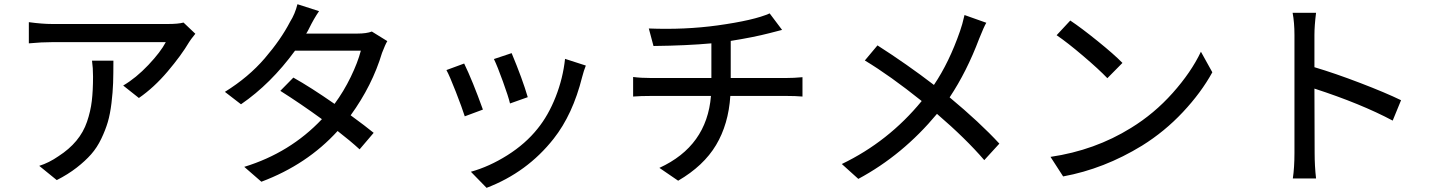

<svg xmlns="http://www.w3.org/2000/svg" viewBox="-20 -822 6876 920"><path d="M916 -660.2Q891.6 -629.9 886.7 -621.1Q848.6 -556.6 783.2 -479.5Q717.8 -402.3 645.5 -352.5L570.3 -412.1Q631.8 -448.2 690.9 -510.7Q750 -573.2 774.4 -620.1H231.4Q179.7 -620.1 118.2 -614.3V-715.8Q181.6 -707 231.4 -707H783.2Q834 -707 859.4 -713.9ZM168 -27.3Q214.8 -42 259.8 -73.2Q311.5 -106.4 345.7 -147.5Q379.9 -188.5 397 -238.8Q414.1 -289.1 419.9 -338.4Q425.8 -387.7 425.8 -455.1Q425.8 -497.1 420.9 -531.2H523.4Q523.4 -467.8 522 -424.3Q520.5 -380.9 514.2 -328.1Q507.8 -275.4 496.6 -237.3Q485.4 -199.2 465.3 -157.2Q445.3 -115.2 417 -83Q388.7 -50.8 347.2 -18.6Q305.7 13.7 252 41Z M1385.7 -450.2Q1467.8 -404.3 1583 -324.2Q1627 -383.8 1660.6 -453.1Q1694.3 -522.5 1709 -579.1H1393.6Q1277.3 -419.9 1134.8 -322.3L1057.6 -381.8Q1170.9 -452.1 1248.5 -542.5Q1326.2 -632.8 1370.1 -717.8Q1393.6 -754.9 1405.3 -801.8L1508.8 -768.6Q1484.4 -733.4 1460.9 -685.5Q1459 -681.6 1457 -677.7Q1455.1 -673.8 1452.1 -668.9Q1449.2 -664.1 1447.3 -661.1H1692.4Q1736.3 -661.1 1761.7 -670.9L1835.9 -625Q1826.2 -609.4 1810.5 -568.4Q1763.7 -412.1 1660.2 -269.5Q1732.4 -216.8 1770.5 -185.5L1703.1 -106.4Q1658.2 -147.5 1597.7 -194.3Q1451.2 -33.2 1232.4 48.8L1150.4 -22.5Q1370.1 -89.8 1522.5 -251Q1421.9 -324.2 1323.2 -386.7Z M2431.6 -567.4Q2483.4 -443.4 2508.8 -356.4L2423.8 -326.2Q2416 -359.4 2389.6 -432.1Q2363.3 -504.9 2346.7 -539.1ZM2119.1 -486.3 2204.1 -517.6Q2244.1 -435.5 2293.9 -296.9L2207 -264.6Q2194.3 -304.7 2164.1 -382.3Q2133.8 -460 2119.1 -486.3ZM2236.3 1Q2324.2 -23.4 2411.1 -78.1Q2498 -132.8 2555.7 -205.1Q2607.4 -268.6 2642.6 -357.9Q2677.7 -447.3 2687.5 -540L2787.1 -507.8Q2777.3 -483.4 2769.5 -453.1Q2724.6 -273.4 2632.8 -157.2Q2505.9 3.9 2311.5 78.1Z M3088.9 -685.5Q3261.7 -678.7 3418 -700.2Q3593.8 -724.6 3668 -757.8L3727.5 -678.7Q3710.9 -673.8 3667 -663.1Q3591.8 -643.6 3481.4 -626V-448.2H3745.1Q3784.2 -448.2 3825.2 -452.1V-359.4Q3792 -362.3 3747.1 -362.3H3479.5Q3470.7 -226.6 3411.1 -127Q3351.6 -27.3 3229.5 43.9L3139.6 -17.6Q3367.2 -122.1 3386.7 -362.3H3101.6Q3048.8 -362.3 3013.7 -359.4V-453.1Q3050.8 -448.2 3100.6 -448.2H3388.7V-614.3Q3271.5 -603.5 3111.3 -601.6Z M4706.1 -712.9Q4695.3 -695.3 4671.9 -636.7Q4612.3 -478.5 4530.3 -355.5Q4674.8 -235.4 4768.6 -133.8L4696.3 -54.7Q4607.4 -158.2 4469.7 -276.4Q4305.7 -79.1 4092.8 35.2L4013.7 -36.1Q4237.3 -143.6 4396.5 -337.9Q4244.1 -460 4124 -532.2L4184.6 -604.5Q4325.2 -514.6 4455.1 -415Q4528.3 -523.4 4580.1 -672.9Q4590.8 -702.1 4601.6 -750Z M5108.4 -723.6Q5161.1 -688.5 5239.7 -625Q5318.4 -561.5 5358.4 -520.5L5286.1 -447.3Q5246.1 -489.3 5170.4 -553.7Q5094.7 -618.2 5043 -653.3ZM5013.7 -70.3Q5226.6 -101.6 5399.4 -209Q5510.7 -277.3 5599.1 -376.5Q5687.5 -475.6 5734.4 -574.2L5789.1 -475.6Q5735.4 -377.9 5647.9 -284.7Q5560.5 -191.4 5452.1 -124Q5270.5 -12.7 5074.2 23.4Z M6182.6 -88.9V-654.3Q6182.6 -713.9 6173.8 -760.7H6286.1Q6278.3 -698.2 6278.3 -654.3V-500Q6377 -470.7 6498 -424.3Q6619.1 -377.9 6693.4 -341.8L6653.3 -244.1Q6501 -325.2 6278.3 -397.5Q6279.3 -258.8 6279.3 -88.9Q6279.3 -26.4 6286.1 33.2H6174.8Q6182.6 -19.5 6182.6 -88.9Z"/></svg>

Font: Min Sans Medium
Style: Regular
Weight: 500
Designer: Jinseong-Kim, NotoSansCJK, Nunito
Foundry: Jinseong-Kim
Version: Version 1.400;Glyphs 3.1.2 (3151)